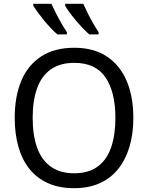

<svg xmlns="http://www.w3.org/2000/svg" viewBox="-20 -975 775 1005"><path d="M678 -358Q678 -275 658 -207.5Q638 -140 599 -91Q560 -42 502 -16Q444 10 368 10Q289 10 230.5 -16.5Q172 -43 133.5 -91.5Q95 -140 76 -208Q57 -276 57 -359Q57 -469 91 -551Q125 -633 194.5 -679Q264 -725 369 -725Q470 -725 539 -679.5Q608 -634 643 -551.5Q678 -469 678 -358ZM151 -358Q151 -268 174 -203Q197 -138 245.5 -103Q294 -68 368 -68Q443 -68 491 -103Q539 -138 561.5 -203Q584 -268 584 -358Q584 -493 532.5 -569.5Q481 -646 369 -646Q294 -646 245.5 -611.5Q197 -577 174 -512.5Q151 -448 151 -358ZM416 -955Q426 -933 439.5 -905.5Q453 -878 468 -852Q483 -826 496 -807V-795H447Q431 -809 412.5 -828.5Q394 -848 375.5 -870Q357 -892 342.5 -912Q328 -932 321 -945V-955ZM249 -955Q259 -933 273 -905.5Q287 -878 302 -852Q317 -826 330 -807V-795H280Q264 -809 245.5 -828.5Q227 -848 209 -870Q191 -892 176.5 -912Q162 -932 154 -945V-955Z"/></svg>

Font: Noto Sans Display
Style: Regular
Weight: 400
Designer: Monotype Design Team
Foundry: Monotype Imaging Inc.
Version: Version 2.003